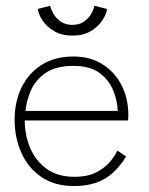

<svg xmlns="http://www.w3.org/2000/svg" viewBox="-20 -612 500 644"><path d="M63 -208Q63 -159.5 81 -116.2Q99 -73 136 -46Q173 -19 229.5 -19Q275 -19 304.2 -34.5Q333.5 -50 350.2 -70.8Q367 -91.5 373.5 -107L403 -87Q383 -54.5 358.5 -32.2Q334 -10 302.2 1Q270.5 12 228 12Q163.5 12 119 -18.2Q74.5 -48.5 51.8 -99.2Q29 -150 29 -210.5Q29 -270.5 52.2 -318.5Q75.5 -366.5 119.8 -394.5Q164 -422.5 226.5 -422.5Q282 -422.5 323.2 -396.8Q364.5 -371 387.5 -326.5Q410.5 -282 410.5 -225Q410.5 -220.5 410 -216.2Q409.5 -212 409.5 -208ZM375 -240Q374 -272.5 360.2 -307.5Q346.5 -342.5 314.5 -366.8Q282.5 -391 226.5 -391Q167.5 -391 133.2 -367.5Q99 -344 83.8 -309Q68.5 -274 65.5 -240ZM223 -492.5Q187.5 -492.5 162.2 -507.2Q137 -522 123 -542.8Q109 -563.5 107 -582L148.5 -592.5Q151.5 -579 160.5 -564Q169.5 -549 185.2 -538.8Q201 -528.5 223 -528.5Q245 -528.5 260.5 -538.8Q276 -549 285 -564Q294 -579 296.5 -592.5L339 -582Q337 -564.5 323.2 -543.5Q309.5 -522.5 284.2 -507.5Q259 -492.5 223 -492.5Z"/></svg>

Font: League Spartan Thin Thin
Style: Regular
Weight: 250
Version: Version 2.002